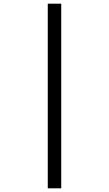

<svg xmlns="http://www.w3.org/2000/svg" viewBox="-20 -780 591 1041"><path d="M239 -760H312V241H239Z"/></svg>

Font: Noto Sans Gothic
Style: Regular
Weight: 400
Designer: Monotype Design Team
Foundry: Monotype Imaging Inc.
Version: Version 2.001; ttfautohint (v1.8.4.7-5d5b)